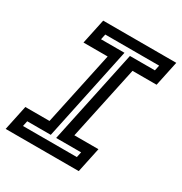

<svg xmlns="http://www.w3.org/2000/svg" viewBox="-182 -821 893 943"><g transform="rotate(30 265.0 -350.0)"><path d="M-17 0 13 -141.5H150L239 -558.5H102L132 -700H546.5L516.5 -558.5H380L291 -141.5H427.5L397.5 0ZM49.5 -55H355L361.5 -85.5H220L332.5 -615.5H474L480.5 -646H175L168.5 -615.5H301.5L189.5 -85.5H56Z"/></g></svg>

Font: Tourney SemiBold
Style: Italic
Weight: 600
Italic angle: -12°
Version: Version 1.015